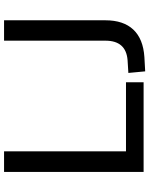

<svg xmlns="http://www.w3.org/2000/svg" viewBox="88 -834 753 970"><g transform="rotate(-90 465.0 -348.5)"><path d="M82 0V-705H186V-89H535V0ZM590 8 582 -77 647 -81Q745 -89 745 -193V-705H848V-193Q848 -102 801 -52Q754 -2 662 4Z"/></g></svg>

Font: Nunito Sans SemiBold
Style: Regular
Weight: 600
Designer: Vernon Adams
Foundry: Vernon Adams
Version: Version 3.101; ttfautohint (v1.8.4.7-5d5b);gftools[0.9.27]